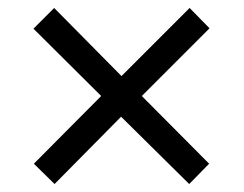

<svg xmlns="http://www.w3.org/2000/svg" viewBox="-20 -594 612 482"><path d="M456 -574 506 -523 336 -353 505 -183 455 -132 284 -301 117 -132 65 -183 234 -353 64 -522 116 -574 285 -403Z"/></svg>

Font: Noto Sans Historical
Style: Regular
Weight: 400
Designer: Monotype Design Team
Foundry: Monotype Imaging Inc.
Version: Version 2.013; ttfautohint (v1.8.4.7-5d5b)